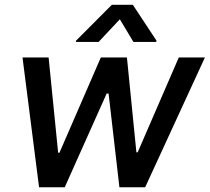

<svg xmlns="http://www.w3.org/2000/svg" viewBox="-20 -787 881 807"><path d="M394.5 -610.8 483.7 -706 540.8 -610.8H636.7L637.8 -616.1L538.4 -766.7H449.9L299.7 -616.1L298.7 -610.8ZM144.2 0H252.1L428.3 -393.8H436.4L481.9 0H590.2L841.3 -545.5H731.5L558.6 -146.7H553.3L513.5 -545.5H403.8L229.8 -144.9H224.4L184.3 -545.5H74.6Z"/></svg>

Font: TID UI Medium
Style: Italic
Weight: 500
Italic angle: -9.39999°
Designer: The TID Project Authors
Foundry: Bakken & Bæck
Version: Version 1.001;hotconv 1.0.109;makeotfexe 2.5.65596